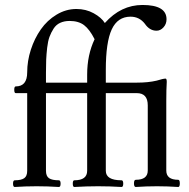

<svg xmlns="http://www.w3.org/2000/svg" viewBox="-20 -746 758 769"><path d="M277.8 2.9Q271.5 2.9 271.5 -10.5Q271.5 -23.9 277.8 -23.9Q329.1 -23.9 329.1 -62V-373H164.1V-62Q164.1 -40.5 176.3 -32.2Q188.5 -23.9 215.8 -23.9Q222.7 -23.9 222.7 -10.5Q222.7 2.9 215.8 2.9Q170.9 0 127 0Q82 0 39.1 2.9Q32.2 2.9 32.2 -10.5Q32.2 -23.9 39.1 -23.9Q64.9 -23.9 76.9 -32.2Q88.9 -40.5 88.9 -62V-373H43Q37.1 -373 37.1 -386.5Q37.1 -399.9 43 -399.9Q88.9 -399.9 88.9 -456.1Q88.9 -501.5 103.5 -546.9Q118.2 -592.3 143.6 -628.4Q168.9 -664.6 206.5 -687.3Q244.1 -710 286.1 -710Q324.2 -710 355.2 -692.9Q386.2 -675.8 399.9 -653.8Q464.4 -726.1 550.8 -726.1Q647 -726.1 647 -668.9Q647 -649.9 634.8 -636.5Q622.6 -623 606.9 -623Q579.1 -623 560.1 -650.9Q538.1 -679.2 502.9 -679.2Q451.2 -679.2 427.5 -628.2Q403.8 -577.1 403.8 -465.8V-415H527.8Q573.2 -415 606.9 -422.9Q633.8 -431.2 643.1 -431.2Q647.9 -431.2 647.9 -418Q646 -389.2 646 -341.8V-63Q646 -25.9 693.8 -25.9Q700.2 -25.9 700.2 -11.5Q700.2 2.9 693.8 2.9Q650.4 0 608.9 0Q565.4 0 523.9 2.9Q516.6 2.9 516.6 -11.5Q516.6 -25.9 523.9 -25.9Q571.8 -25.9 571.8 -63V-324.2Q571.8 -373 527.8 -373H403.8V-62Q403.8 -23.9 466.8 -23.9Q473.6 -23.9 473.6 -10.5Q473.6 2.9 466.8 2.9Q420.9 0 373 0Q326.2 0 277.8 2.9ZM164.1 -415H329.1V-446.8Q329.1 -526.4 358.9 -588.9Q338.9 -628.4 316.7 -645.3Q294.4 -662.1 258.8 -662.1Q237.3 -662.1 220.9 -654.5Q204.6 -647 194.6 -631.3Q184.6 -615.7 178.2 -598.4Q171.9 -581.1 168.9 -554.9Q166 -528.8 165 -507.3Q164.1 -485.8 164.1 -455.1Z"/></svg>

Font: Junicode SmCond
Style: Regular
Weight: 400
Width: 4
Designer: Peter S. Baker
Version: Version 2.206